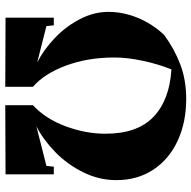

<svg xmlns="http://www.w3.org/2000/svg" viewBox="-19 -706 726 728"><g transform="rotate(90 344.0 -342.0)"><path d="M612 -183H641V0L379 1V-104Q430 -151 458.5 -227Q487 -303 487 -379Q487 -500 423 -561Q359 -622 243 -629Q223 -579 210.5 -520.5Q198 -462 198 -413Q198 -311 229 -228.5Q260 -146 309 -104V1L47 0V-183H76L79 -155L217 -120Q168 -145 124 -187Q80 -229 52.5 -282Q25 -335 25 -390Q25 -446 47.5 -501Q70 -556 112 -601Q165 -640 224 -662.5Q283 -685 355 -685Q444 -685 514 -652.5Q584 -620 623.5 -560Q663 -500 663 -420Q663 -355 633.5 -295Q604 -235 557 -189Q510 -143 459 -117L609 -155Z"/></g></svg>

Font: Rakkas
Style: Regular
Weight: 400
Designer: Zeynep Akay
Foundry: Zeynep Akay
Version: Version 2.000